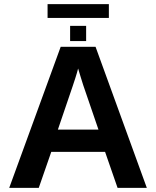

<svg xmlns="http://www.w3.org/2000/svg" viewBox="-20 -916 762 936"><path d="M230 -175.8 168.9 0H24.9L275.9 -688H445.8L695.8 0H553.2L492.2 -175.8ZM360.8 -582Q356 -562.5 347.2 -535.2Q338.4 -507.8 334.5 -496.6L262.2 -284.2H460L385.7 -501Q378.9 -521 373 -541.5Q367.2 -562 360.8 -582ZM211.9 -828.6V-896H510.7V-828.6ZM321.8 -715.8V-790H399.9V-715.8Z"/></svg>

Font: Arimo
Style: Bold
Weight: 700
Designer: Steve Matteson
Foundry: Monotype Imaging Inc.
Version: Version 1.33